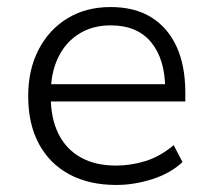

<svg xmlns="http://www.w3.org/2000/svg" viewBox="-20 -517 603 545"><path d="M310 8Q233 8 177 -22Q121 -52 90.5 -108.5Q60 -165 60 -244Q60 -319 89.5 -376Q119 -433 171.5 -465Q224 -497 294 -497Q363 -497 410 -467.5Q457 -438 481.5 -384Q506 -330 506 -255V-229H107V-278H468L449 -262Q449 -348 409.5 -396.5Q370 -445 294 -445Q242 -445 203.5 -420.5Q165 -396 144.5 -352.5Q124 -309 124 -251V-244Q124 -181 146 -137Q168 -93 209.5 -70Q251 -47 309 -47Q352 -47 393.5 -60Q435 -73 473 -105L498 -57Q464 -25 412.5 -8.5Q361 8 310 8Z"/></svg>

Font: Nunito Sans 10pt Light
Style: Regular
Weight: 300
Designer: Vernon Adams
Foundry: Vernon Adams
Version: Version 3.101;gftools[0.9.27]